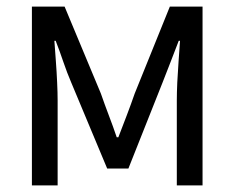

<svg xmlns="http://www.w3.org/2000/svg" viewBox="-20 -559 707 579"><path d="M76.2 0V-539.1H174.8L284.2 -276.9Q295.9 -243.2 308.3 -210.7Q320.8 -178.2 332 -145H336.9Q349.6 -178.2 362.1 -210.7Q374.5 -243.2 386.2 -276.9L492.2 -539.1H590.8V0H513.2V-255.9Q513.2 -278.8 514.6 -310.5Q516.1 -342.3 518.6 -375.5Q521 -408.7 522.9 -436H519Q506.8 -404.3 494.4 -372.1Q481.9 -339.8 470.2 -310.1L367.2 -50.8H303.2L194.8 -310.1Q182.1 -339.8 171.1 -372.1Q160.2 -404.3 147.9 -436H144Q146 -408.7 148.4 -375.5Q150.9 -342.3 152.3 -310.5Q153.8 -278.8 153.8 -255.9V0Z"/></svg>

Font: Shanggu Mono N
Style: Regular
Weight: 350
Designer: GuiWonder
Version: Version 1.021